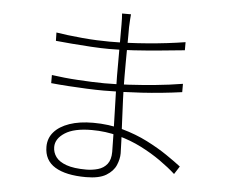

<svg xmlns="http://www.w3.org/2000/svg" viewBox="-55 -846 1111 943"><g transform="rotate(5 500.0 -374.0)"><path d="M553 -782Q552 -771 551 -757Q550 -743 549 -718Q549 -706 549 -679Q549 -652 548.5 -616.5Q548 -581 548 -544Q548 -507 548 -475Q548 -419 550.5 -361Q553 -303 555.5 -251Q558 -199 560 -159Q562 -119 562 -97Q562 -69 549 -38.5Q536 -8 501.5 13Q467 34 402 34Q303 34 249.5 1.5Q196 -31 196 -98Q196 -140 222.5 -170.5Q249 -201 298 -218Q347 -235 415 -235Q492 -235 560 -216Q628 -197 685 -168Q742 -139 786 -109Q830 -79 857 -58L832 -19Q799 -49 755 -80Q711 -111 658 -138Q605 -165 542.5 -182Q480 -199 411 -199Q324 -199 279 -170Q234 -141 234 -100Q234 -73 250 -51Q266 -29 302.5 -16Q339 -3 400 -3Q430 -3 458 -11Q486 -19 503 -40.5Q520 -62 520 -101Q520 -134 518.5 -185Q517 -236 515.5 -291.5Q514 -347 512.5 -396Q511 -445 511 -475Q511 -508 511 -540Q511 -572 511 -603.5Q511 -635 511 -666.5Q511 -698 511 -728Q511 -741 510.5 -758Q510 -775 509 -782ZM196 -661Q219 -657 252.5 -653Q286 -649 323.5 -645.5Q361 -642 396.5 -640.5Q432 -639 459 -639Q549 -639 647 -647Q745 -655 832 -669V-629Q772 -623 709 -617Q646 -611 583 -607Q520 -603 460 -603Q423 -603 372.5 -606Q322 -609 274.5 -613Q227 -617 197 -620ZM192 -451Q221 -447 254 -443.5Q287 -440 322 -438Q357 -436 390 -434.5Q423 -433 452 -433Q509 -433 572 -436.5Q635 -440 702.5 -446.5Q770 -453 837 -464V-423Q787 -416 737 -411Q687 -406 639 -403Q591 -400 544 -398.5Q497 -397 452 -397Q414 -397 368.5 -399Q323 -401 277 -404Q231 -407 192 -411Z"/></g></svg>

Font: Noto Sans JP ExtraLight
Style: Regular
Weight: 250
Designer: Ryoko NISHIZUKA  (kana, bopomofo & ideographs); Paul D. Hunt (Latin, Greek & Cyrillic); Sandoll Communications , Soo-you
Foundry: Adobe
Version: Version 2.004-H2;hotconv 1.0.118;makeotfexe 2.5.65603